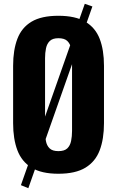

<svg xmlns="http://www.w3.org/2000/svg" viewBox="-20 -903 605 1010"><path d="M129 87 90 71 426 -883 466 -869ZM287 11Q198 11 146 -21Q94 -53 71.5 -112.5Q49 -172 49 -255V-557Q49 -640 71.5 -699Q94 -758 146 -789Q198 -820 287 -820Q377 -820 429.5 -788.5Q482 -757 504.5 -698.5Q527 -640 527 -557V-255Q527 -172 504.5 -112.5Q482 -53 429.5 -21Q377 11 287 11ZM287 -108Q319 -108 334 -122.5Q349 -137 354 -161.5Q359 -186 359 -214V-597Q359 -625 354 -649Q349 -673 334 -687.5Q319 -702 287 -702Q257 -702 242 -687.5Q227 -673 222 -649Q217 -625 217 -597V-214Q217 -186 221.5 -161.5Q226 -137 241 -122.5Q256 -108 287 -108Z"/></svg>

Font: Oswald SemiBold
Style: Regular
Weight: 600
Designer: Vernon Adams
Foundry: Vernon Adams
Version: Version 4.100; ttfautohint (v1.8.1.43-b0c9)